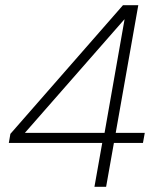

<svg xmlns="http://www.w3.org/2000/svg" viewBox="-20 -720 608 740"><path d="M344 0 374 -169H14L20 -204L454 -700H513L426 -208H538L531 -169H419L389 0ZM76 -208H383L460 -645H459Z"/></svg>

Font: DM Sans 28pt ExtraLight
Style: Italic
Weight: 250
Italic angle: -10°
Version: Version 4.004;gftools[0.9.30]